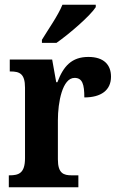

<svg xmlns="http://www.w3.org/2000/svg" viewBox="-20 -786 499 806"><path d="M156 -619V-606H217C273 -645 360 -721 382 -756V-766H242C224 -721 182 -662 156 -619ZM17 0H309V-50H281C247 -50 223 -58 223 -117V-281C223 -357 242 -459 293 -459C326 -459 334 -432 334 -377C404 -377 446 -407 446 -464C446 -514 416 -547 351 -547C281 -547 246 -508 221 -441H216L199 -536H21V-486H24C62 -486 85 -477 85 -418V-122C85 -59 59 -50 20 -50H17Z"/></svg>

Font: Noto Serif Armenian Condensed
Style: Bold
Weight: 700
Width: 3
Designer: Monotype Design Team
Foundry: Monotype Imaging Inc.
Version: Version 2.008